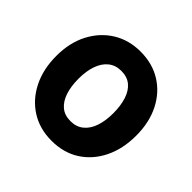

<svg xmlns="http://www.w3.org/2000/svg" viewBox="-142 -685 845 845"><g transform="rotate(45 280.0 -262.5)"><path d="M281 15Q207 15 151 -20.5Q95 -56 63.5 -119Q32 -182 32 -264Q32 -347 64.5 -409Q97 -471 153 -505.5Q209 -540 281 -540Q355 -540 410.5 -505.5Q466 -471 497.5 -409Q529 -347 529 -264Q529 -182 498 -119Q467 -56 411.5 -20.5Q356 15 281 15ZM279 -105Q315 -105 339.5 -125Q364 -145 376 -180.5Q388 -216 388 -263Q388 -310 376.5 -345.5Q365 -381 341.5 -400.5Q318 -420 281 -420Q246 -420 221.5 -400.5Q197 -381 184.5 -345.5Q172 -310 172 -263Q172 -216 183.5 -180.5Q195 -145 218.5 -125Q242 -105 279 -105Z"/></g></svg>

Font: Ubuntu Sans Mono
Style: Bold
Weight: 700
Monospace: yes
Designer: Dalton Maag Ltd
Foundry: Dalton Maag Ltd
Version: Version 1.006